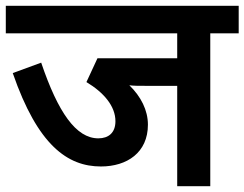

<svg xmlns="http://www.w3.org/2000/svg" viewBox="-20 -642 843 662"><path d="M705 -527H803V-622H0V-527H591V-441H316L278 -359C338 -323 378 -276 378 -224C378 -184 354 -165 319 -165C242 -165 180 -255 122 -426L24 -390C110 -141 213 -68 328 -68C418 -68 490 -116 490 -212C490 -262 466 -309 426 -348C440 -346 459 -346 485 -346H591V0H705Z"/></svg>

Font: Noto Sans SemiBold
Style: Italic
Weight: 600
Italic angle: -12°
Designer: Monotype Design Team
Foundry: Monotype Imaging Inc.
Version: Version 2.013